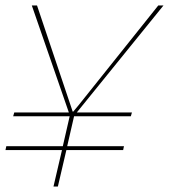

<svg xmlns="http://www.w3.org/2000/svg" viewBox="-111 -680 616 700"><path d="M84 0 115 -133H-91L-88 -147H118L143 -256H-63L-59 -270H140L5 -660H24L146 -297L154 -273H156L176 -297L466 -660H485L169 -270H370L366 -256H159L134 -147H341L338 -133H131L100 0Z"/></svg>

Font: Elaine Sans Thin
Style: Italic
Weight: 250
Italic angle: -13°
Designer: Wei Huang
Foundry: Wei Huang
Version: Version 2.001;December 24, 2019;FontCreator 12.0.0.2547 64-b